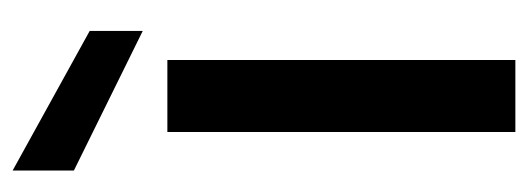

<svg xmlns="http://www.w3.org/2000/svg" viewBox="-286 -550 836 304"><g transform="rotate(-90 132.0 -398.0)"><path d="M189 -551V0H75V-551ZM235 -674V-590L14 -699V-796Z"/></g></svg>

Font: A Bank Premium Med
Style: Regular
Weight: 500
Designer: Ninad Kale (Devanagari), Jonny Pinhorn (Latin), Htun Naung (Myanmar)
Foundry: Indian Type Foundry
Version: 4.004